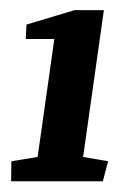

<svg xmlns="http://www.w3.org/2000/svg" viewBox="-20 -880 258 371"><path d="M178.7 -529.8H1.5L2 -568.4L52.7 -576.7L85 -804.7H29.8L31.2 -832.5L124 -860.4H180.7L140.6 -576.7L189 -568.4Z"/></svg>

Font: Noticia Text
Style: Bold Italic
Weight: 700
Italic angle: -8°
Designer: JM Sole
Foundry: JM Sole
Version: Version 1.003